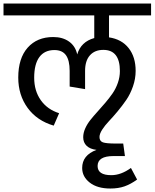

<svg xmlns="http://www.w3.org/2000/svg" viewBox="-40 -709 881 1094"><path d="M820.8 -621.1H581.1V-496.1Q653.3 -485.4 693.1 -434.8Q732.9 -384.3 732.9 -305.2Q732.9 -260.3 717.5 -216.3Q702.1 -172.4 679.4 -139.4Q656.7 -106.4 629.9 -74.2Q603 -42 580.3 -18.1Q557.6 5.9 542.2 29.8Q526.9 53.7 526.9 71.8Q526.9 95.2 546.4 102.1Q565.9 108.9 619.1 108.9H662.1L671.9 180.2H606.9Q516.1 180.2 516.1 236.8Q516.1 289.1 594.2 289.1Q649.4 289.1 706.1 248L741.2 314Q705.1 340.3 669.7 352.8Q634.3 365.2 588.9 365.2Q514.6 365.2 471.4 331.5Q428.2 297.9 428.2 248Q428.2 175.3 509.8 145Q473.1 140.6 453.6 121.8Q434.1 103 434.1 73.2Q434.1 48.3 445.6 22.7Q457 -2.9 475.6 -26.1Q494.1 -49.3 516.4 -73.7Q538.6 -98.1 560.8 -124.3Q583 -150.4 601.6 -177.2Q620.1 -204.1 631.6 -237.1Q643.1 -270 643.1 -304.2Q643.1 -424.8 548.8 -424.8Q500 -424.8 472.4 -393.8Q444.8 -362.8 444.8 -305.2V-201.2L356.9 -215.8V-305.2Q356.9 -364.7 335.9 -394.3Q314.9 -423.8 270 -423.8Q213.9 -423.8 184.3 -383.8Q154.8 -343.8 154.8 -266.1Q154.8 -191.4 192.4 -138.2Q230 -85 296.9 -64L266.1 6.8Q170.9 -21 117.4 -94.2Q64 -167.5 64 -267.1Q64 -377 117.7 -437.5Q171.4 -498 263.2 -498Q317.4 -498 353.8 -471.9Q390.1 -445.8 399.9 -398.9Q421.4 -471.2 497.1 -492.2V-621.1H-20V-689H820.8Z"/></svg>

Font: FiraGO
Style: Regular
Weight: 400
Designer: bBox Type
Foundry: bBox Type GmbH
Version: Version 1.001;PS 001.001;hotconv 1.0.88;makeotf.lib2.5.64775